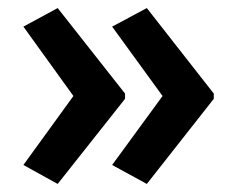

<svg xmlns="http://www.w3.org/2000/svg" viewBox="-20 -559 587 476"><path d="M510 -314 344 -103 258 -150 383 -321 258 -493 344 -539 510 -327ZM290 -314 123 -103 38 -150 162 -321 38 -493 123 -539 290 -327Z"/></svg>

Font: Noto Sans Tamil UI SemiCondensed SemiBold
Style: Regular
Weight: 600
Width: 4
Designer: Jelle Bosma - Monotype Design Team
Foundry: Monotype Imaging Inc.
Version: Version 2.004; ttfautohint (v1.8.4.7-5d5b)